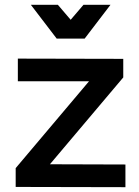

<svg xmlns="http://www.w3.org/2000/svg" viewBox="-20 -775 577 796"><path d="M331 -615H215L108 -755H220L273 -693L326 -755H438ZM187 -94 500 -93V1L45 0V-78L349 -438H54V-532L491 -531V-454Z"/></svg>

Font: Montserrat-Arabic
Style: Regular
Weight: 400
Designer: Mohamed Gaber
Foundry: Kief Type Foundry
Version: Version 5.008;PS 005.008;hotconv 1.0.88;makeotf.lib2.5.64775